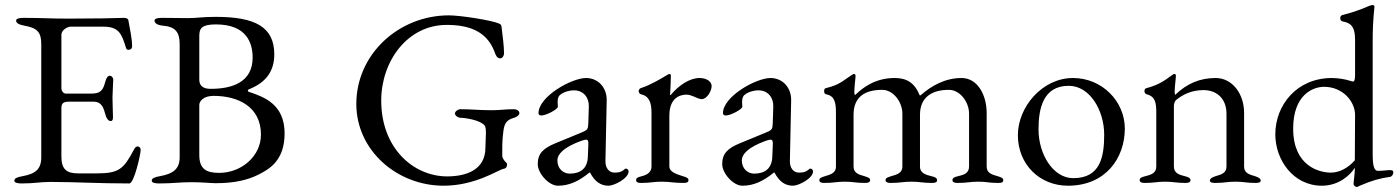

<svg xmlns="http://www.w3.org/2000/svg" viewBox="-20 -724 5559 763"><path d="M37 -6C37 2 49 5 66 5C120 5 136 -1 181 -1C281 -1 366 5 494 5C513 5 539 -111 539 -128C539 -136 535 -141 528 -142C521 -143 516 -137 512 -129C471 -52 453 -35 364 -35H290C245 -35 224 -51 224 -102V-294C224 -317 235 -320 258 -320H351C377 -320 389 -306 397 -275C402 -254 410 -243 420 -243C428 -243 429 -251 429 -260C429 -268 427 -317 427 -337C427 -353 430 -398 430 -407C430 -417 422 -423 417 -423C409 -423 403 -416 399 -401C389 -364 380 -352 341 -352H242C232 -352 224 -362 224 -374V-586C224 -605 249 -618 260 -618H391C454 -618 464 -587 480 -536C482 -529 484 -526 491 -526C497 -526 505 -529 505 -541C505 -568 497 -606 490 -644C489 -651 479 -653 472 -653L387 -651C345 -651 294 -650 250 -650C180 -650 148 -653 73 -653C56 -653 44 -650 44 -642C44 -633 54 -626 77 -622C127 -613 144 -597 144 -549V-99C144 -51 120 -33 70 -24C47 -20 37 -15 37 -6Z M583 -6C583 2 595 5 612 5C670 5 690 0 742 0C782 0 819 4 837 4C913 4 965 -9 1007 -30C1048 -51 1111 -84 1111 -194C1111 -310 1029 -339 969 -359C963 -361 964 -367 969 -369C1032 -394 1070 -436 1070 -508C1070 -617 994 -657 838 -657C780 -657 765 -652 727 -652C686 -652 677 -653 623 -653C606 -653 594 -650 594 -642C594 -633 604 -624 627 -622C676 -618 694 -597 694 -549V-99C694 -51 666 -33 616 -24C593 -20 583 -15 583 -6ZM829 -343C926 -343 1017 -300 1017 -189C1017 -103 939 -37 851 -37C800 -37 772 -52 772 -108V-307C772 -320 786 -343 829 -343ZM772 -408V-582C772 -612 783 -627 838 -627C961 -627 984 -552 984 -495C984 -397 902 -371 818 -371C802 -371 772 -373 772 -408Z M1743 14C1870 14 1961 -50 1981 -53C1995 -55 1995 -67 1995 -72C1995 -77 1986 -82 1982 -89C1979 -95 1976 -98 1976 -105V-132C1976 -157 1977 -178 1981 -207C1985 -234 1994 -248 2023 -256C2028 -257 2044 -265 2044 -274C2044 -287 2028 -290 2023 -290C1987 -290 1969 -286 1934 -286C1879 -286 1857 -290 1808 -290C1803 -290 1788 -283 1788 -273C1788 -263 1803 -256 1808 -256C1828 -256 1889 -247 1906 -225C1910 -220 1911 -209 1911 -195C1911 -177 1909 -154 1909 -137C1909 -49 1833 -23 1757 -23C1624 -23 1495 -134 1495 -324C1495 -482 1600 -625 1755 -625C1841 -625 1913 -602 1945 -519C1949 -507 1954 -492 1968 -492C1976 -492 1983 -502 1983 -512C1983 -538 1978 -579 1973 -618C1972 -625 1970 -627 1964 -630C1937 -643 1810 -663 1764 -663C1565 -663 1396 -509 1396 -311C1396 -126 1558 14 1743 14Z M2197 14C2240 14 2278 -2 2322 -38H2325C2343 -3 2367 14 2398 14C2421 14 2478 -15 2478 -43C2478 -49 2473 -54 2467 -54C2465 -54 2463 -53 2459 -49C2450 -41 2439 -38 2422 -38C2400 -38 2385 -57 2386 -85L2391 -325C2392 -376 2357 -414 2309 -414C2252 -414 2120 -341 2120 -274C2120 -269 2124 -265 2131 -265C2151 -265 2197 -290 2197 -300L2196 -318C2196 -330 2198 -341 2206 -347C2219 -358 2241 -365 2261 -365C2299 -365 2321 -336 2320 -301L2318 -237C2317 -210 2316 -208 2290 -197L2188 -155C2139 -135 2117 -114 2117 -72C2117 -35 2161 14 2197 14ZM2244 -34C2220 -34 2195 -52 2195 -87C2195 -110 2218 -138 2289 -164C2300 -168 2306 -169 2309 -169C2317 -169 2319 -163 2318 -148L2316 -99C2314 -56 2288 -34 2244 -34Z M2528 3C2568 3 2574 -2 2609 -2C2644 -2 2656 3 2696 3C2710 3 2716 0 2716 -8C2716 -17 2707 -20 2693 -24C2660 -34 2640 -44 2640 -62V-264C2640 -331 2677 -348 2709 -348C2719 -348 2730 -343 2741 -339C2751 -334 2761 -330 2769 -330C2789 -330 2808 -362 2808 -382C2808 -400 2788 -414 2760 -414C2721 -414 2677 -385 2645 -346C2644 -346 2643 -347 2643 -348C2645 -380 2646 -416 2646 -423C2646 -427 2644 -430 2641 -430C2638 -430 2634 -428 2626 -423C2605 -410 2562 -385 2527 -374C2523 -373 2518 -368 2518 -362C2518 -356 2523 -350 2528 -349C2561 -342 2569 -313 2569 -277V-62C2569 -43 2556 -30 2531 -24C2516 -20 2508 -18 2508 -8C2508 0 2514 3 2528 3Z M2930 14C2973 14 3011 -2 3055 -38H3058C3076 -3 3100 14 3131 14C3154 14 3211 -15 3211 -43C3211 -49 3206 -54 3200 -54C3198 -54 3196 -53 3192 -49C3183 -41 3172 -38 3155 -38C3133 -38 3118 -57 3119 -85L3124 -325C3125 -376 3090 -414 3042 -414C2985 -414 2853 -341 2853 -274C2853 -269 2857 -265 2864 -265C2884 -265 2930 -290 2930 -300L2929 -318C2929 -330 2931 -341 2939 -347C2952 -358 2974 -365 2994 -365C3032 -365 3054 -336 3053 -301L3051 -237C3050 -210 3049 -208 3023 -197L2921 -155C2872 -135 2850 -114 2850 -72C2850 -35 2894 14 2930 14ZM2977 -34C2953 -34 2928 -52 2928 -87C2928 -110 2951 -138 3022 -164C3033 -168 3039 -169 3042 -169C3050 -169 3052 -163 3051 -148L3049 -99C3047 -56 3021 -34 2977 -34Z M3256 3C3296 3 3302 -2 3337 -2C3372 -2 3378 3 3418 3C3430 3 3438 0 3438 -8C3438 -18 3426 -20 3415 -24C3395 -30 3372 -35 3372 -62V-268C3372 -340 3418 -367 3486 -367C3529 -367 3566 -320 3566 -272V-62C3566 -35 3542 -30 3522 -24C3511 -20 3499 -18 3499 -8C3499 0 3508 3 3519 3C3559 3 3567 -2 3602 -2C3637 -2 3644 3 3684 3C3697 3 3704 0 3704 -8C3704 -17 3694 -21 3681 -24C3661 -29 3636 -35 3636 -62V-268C3636 -339 3685 -367 3751 -367C3794 -367 3831 -320 3831 -272V-62C3831 -35 3809 -29 3788 -24C3775 -21 3765 -18 3765 -8C3765 0 3773 3 3785 3C3825 3 3833 -2 3868 -2C3903 -2 3907 3 3947 3C3962 3 3967 0 3967 -8C3967 -17 3957 -20 3944 -24C3924 -30 3901 -35 3901 -62V-275C3901 -345 3866 -414 3801 -414C3736 -414 3681 -383 3638 -345H3635C3614 -396 3583 -414 3535 -414C3458 -414 3409 -376 3379 -347H3377C3376 -348 3375 -353 3375 -359C3375 -378 3380 -414 3380 -423C3380 -427 3377 -430 3374 -430C3370 -430 3367 -427 3365 -426C3329 -403 3317 -387 3263 -374C3258 -373 3255 -370 3255 -362C3255 -354 3258 -350 3264 -349C3298 -343 3302 -313 3302 -277V-62C3302 -35 3278 -30 3259 -24C3246 -20 3236 -17 3236 -8C3236 1 3245 3 3256 3Z M4224 14C4374 14 4450 -96 4450 -213C4450 -321 4360 -414 4244 -414C4121 -414 4025 -298 4025 -187C4025 -70 4112 14 4224 14ZM4245 -16C4165 -16 4107 -111 4107 -210C4107 -294 4126 -383 4227 -383C4312 -383 4368 -284 4368 -189C4368 -101 4353 -16 4245 -16Z M4529 3C4569 3 4575 -2 4610 -2C4645 -2 4651 3 4691 3C4704 3 4711 0 4711 -8C4711 -16 4704 -20 4688 -24C4668 -29 4645 -35 4645 -62V-303C4645 -311 4648 -321 4653 -326C4681 -349 4716 -366 4764 -366C4818 -365 4854 -330 4854 -272V-62C4854 -35 4831 -30 4811 -24C4800 -20 4788 -16 4788 -6C4788 2 4801 3 4808 3C4848 3 4855 -2 4890 -2C4925 -2 4930 3 4970 3C4978 3 4990 2 4990 -6C4990 -16 4978 -20 4967 -24C4947 -30 4924 -35 4924 -62V-275C4924 -353 4876 -414 4811 -414C4748 -414 4697 -392 4650 -347C4649 -348 4648 -353 4648 -359C4648 -378 4653 -414 4653 -423C4653 -427 4651 -430 4648 -430C4644 -430 4641 -428 4637 -425C4609 -404 4583 -386 4537 -374C4531 -373 4528 -369 4528 -362C4528 -354 4532 -351 4538 -349C4572 -340 4575 -313 4575 -277V-62C4575 -35 4552 -29 4532 -24C4517 -20 4509 -18 4509 -8C4509 0 4517 3 4529 3Z M5370 19C5374 19 5375 19 5386 13C5433 -7 5466 -16 5503 -21C5510 -21 5517 -30 5517 -39C5517 -46 5513 -48 5504 -48C5503 -48 5501 -48 5499 -48C5482 -46 5463 -45 5456 -45C5441 -45 5435 -64 5435 -110V-562C5435 -652 5442 -686 5442 -698C5441 -702 5439 -704 5435 -704C5432 -704 5427 -703 5422 -701C5403 -693 5373 -679 5314 -664C5308 -662 5306 -657 5306 -652C5306 -646 5309 -640 5315 -639C5347 -633 5365 -620 5365 -566V-424C5365 -406 5361 -400 5358 -400C5355 -400 5351 -401 5345 -403C5330 -408 5300 -414 5273 -414C5133 -414 5048 -306 5048 -190C5048 -89 5119 14 5233 14C5299 14 5344 -26 5364 -57V-51C5364 -34 5359 -4 5359 9C5359 12 5367 19 5370 19ZM5269 -38C5225 -38 5119 -62 5119 -213C5119 -346 5196 -379 5242 -379C5316 -379 5365 -321 5365 -267L5364 -87C5339 -58 5304 -38 5269 -38Z"/></svg>

Font: EB Garamond
Style: Regular
Weight: 400
Designer: Georg Duffner and Octavio Pardo
Foundry: Georg Duffner
Version: Version 1.000;PS 001.000;hotconv 1.0.88;makeotf.lib2.5.64775